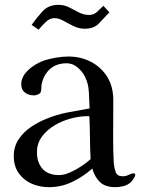

<svg xmlns="http://www.w3.org/2000/svg" viewBox="-20 -775 584 795"><path d="M355 -116Q353 -160 352.5 -205Q352 -250 350 -294H341Q310 -294 274 -284.5Q238 -275 206 -256Q174 -237 153.5 -209Q133 -181 133 -145Q133 -101 156.5 -75.5Q180 -50 225 -50Q245 -50 270 -61Q295 -72 318 -87.5Q341 -103 355 -116ZM540 -52Q540 -45 533.5 -35.5Q527 -26 522 -21Q509 -9 492 -4.5Q475 0 458 0Q417 0 395 -20Q373 -40 362 -77Q325 -44 279.5 -22Q234 0 183 0Q144 0 111 -14.5Q78 -29 57.5 -58Q37 -87 37 -128Q37 -168 57 -198Q77 -228 108 -249Q139 -270 172 -283Q215 -301 260.5 -309.5Q306 -318 351 -326Q350 -356 348 -393Q346 -430 332 -457Q322 -478 301.5 -495.5Q281 -513 256 -513Q214 -513 187 -489Q160 -465 152 -424Q151 -417 151 -409Q151 -401 149 -395Q147 -388 137.5 -384Q128 -380 121 -380Q99 -380 83.5 -391.5Q68 -403 68 -427Q68 -440 72 -449Q78 -466 93.5 -481.5Q109 -497 128.5 -508.5Q148 -520 164 -525Q186 -532 213 -536.5Q240 -541 262 -541Q315 -541 357.5 -518.5Q400 -496 424.5 -456Q449 -416 449 -361V-330Q449 -272 448.5 -214.5Q448 -157 451 -99Q453 -80 459 -62.5Q465 -45 489 -45Q501 -45 512.5 -51Q524 -57 533 -57Q540 -57 540 -52ZM433 -724Q411 -701 390 -678.5Q369 -656 332 -656Q307 -656 284.5 -667Q262 -678 242.5 -689Q223 -700 205 -700Q186 -700 168.5 -683Q151 -666 140 -652L111 -672Q132 -702 156.5 -728.5Q181 -755 222 -755Q246 -755 266.5 -744.5Q287 -734 307 -723.5Q327 -713 349 -713Q368 -713 382 -726Q396 -739 408 -751Z"/></svg>

Font: Kaisei HarunoUmi Medium
Style: Regular
Weight: 500
Designer: Font-Kai, 金井和夫
Foundry: KAZUO KANAI
Version: Version 5.003